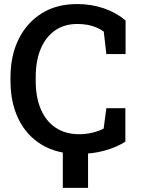

<svg xmlns="http://www.w3.org/2000/svg" viewBox="-20 -741 688 937"><path d="M363.8 10.3Q258.8 10.3 184.3 -34.4Q109.9 -79.1 70.6 -159.4Q31.2 -239.7 31.2 -346.2V-364.3Q31.2 -468.3 70.3 -548.6Q109.4 -628.9 182.1 -675Q254.9 -721.2 356 -721.2Q426.8 -721.2 487.3 -700.2Q547.9 -679.2 592.8 -641.1V-477.1H499L486.3 -586.9Q470.2 -598.6 450.7 -606.9Q431.2 -615.2 408 -619.6Q384.8 -624 357.4 -624Q293.5 -624 247.8 -591.8Q202.1 -559.6 178.2 -501.5Q154.3 -443.4 154.3 -365.2V-346.2Q154.3 -265.1 179.7 -206.8Q205.1 -148.4 252.7 -117.2Q300.3 -85.9 366.7 -85.9Q398.9 -85.9 430.4 -93.5Q461.9 -101.1 485.8 -113.3L499 -212.9H591.8V-49.8Q550.8 -22.9 491.5 -6.3Q432.1 10.3 363.8 10.3ZM286.6 175.8V-67.9H409.7V175.8Z"/></svg>

Font: Roboto Slab LO Medium
Style: Regular
Weight: 500
Designer: Google
Version: Version 2.000